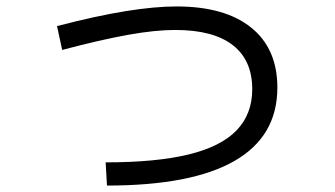

<svg xmlns="http://www.w3.org/2000/svg" viewBox="-20 -568 1040 596"><path d="M308 -64Q465 -64 565.5 -88.5Q666 -113 714.5 -163.5Q763 -214 763 -291Q763 -381 702.5 -428Q642 -475 524 -475Q462 -475 378 -460Q294 -445 173 -413L157 -487Q280 -519 370.5 -533.5Q461 -548 528 -548Q678 -548 759.5 -482.5Q841 -417 841 -296Q841 -145 708 -68.5Q575 8 312 8Z"/></svg>

Font: M PLUS 1 Code
Style: Regular
Weight: 400
Designer: Coji Morishita
Foundry: UNDERFOREST DESIGN
Version: Version 1.005